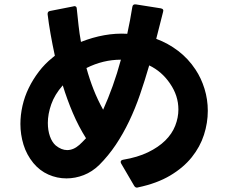

<svg xmlns="http://www.w3.org/2000/svg" viewBox="-20 -811 1040 875"><path d="M604 44Q596 44 591 35L532 -66Q530 -70 530 -73Q530 -81 541 -83Q607 -94 654.5 -117Q702 -140 733 -170.5Q764 -201 778.5 -238Q793 -275 793 -312Q793 -375 755 -430Q718 -485 660 -513Q640 -444 618 -380Q596 -316 568.5 -258.5Q541 -201 507.5 -151Q474 -101 432 -59Q400 -28 361.5 -13Q323 2 283 2Q240 2 200.5 -15.5Q161 -33 132 -68Q101 -106 87 -152Q73 -198 73 -246Q73 -287 82.5 -329Q92 -371 111 -410Q130 -449 157 -484.5Q184 -520 219 -548Q222 -551 230 -557Q219 -608 210.5 -656Q202 -704 197 -746V-748Q197 -759 208 -761L315 -782Q316 -783 319 -783Q330 -783 330 -770Q334 -732 338 -695Q342 -658 349 -620Q402 -641 455 -650.5Q508 -660 560 -657Q567 -688 572.5 -718.5Q578 -749 583 -779Q585 -793 599 -791L713 -773Q728 -770 723 -756L692 -634Q746 -614 792 -579Q838 -544 871 -494Q897 -455 912 -406.5Q927 -358 927 -306Q927 -251 909.5 -196.5Q892 -142 854 -94.5Q816 -47 755.5 -11Q695 25 609 43L605 44ZM286 -127Q315 -127 342 -151Q357 -165 372 -181Q338 -235 312 -296Q286 -357 266 -422Q229 -380 213.5 -335.5Q198 -291 198 -251Q198 -217 207.5 -190Q217 -163 234 -148Q260 -127 286 -127ZM450 -311Q473 -362 493.5 -419Q514 -476 531 -539Q450 -539 374 -501Q388 -450 406.5 -403Q425 -356 450 -311Z"/></svg>

Font: LINE Seed JP_TTF Bold
Style: Regular
Weight: 700
Designer: LINE & Fontrix & Fontworks
Version: Version 1.009